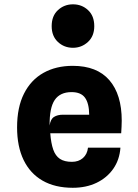

<svg xmlns="http://www.w3.org/2000/svg" viewBox="-20 -861 640 888"><path d="M316.5 7.5Q234.5 7.5 177 -25.5Q119.5 -58.5 89.2 -121Q59 -183.5 59 -272Q59 -364.5 91 -428Q123 -491.5 181 -524Q239 -556.5 316.5 -556.5Q428.5 -556.5 485.8 -490.2Q543 -424 543 -303Q543 -289.5 542.2 -275Q541.5 -260.5 540.5 -244.5H212.5Q216 -198.5 226.2 -169.2Q236.5 -140 257.2 -126.2Q278 -112.5 312.5 -112.5Q343.5 -112.5 363.5 -130Q383.5 -147.5 387 -178H537Q533 -122 503.8 -80.2Q474.5 -38.5 426.5 -15.5Q378.5 7.5 316.5 7.5ZM209.5 -280.5Q213.5 -310 229.8 -320.2Q246 -330.5 271.5 -330.5H392.5Q392 -383 373.2 -409Q354.5 -435 311 -435Q258 -435 233.2 -398.8Q208.5 -362.5 209.5 -280.5ZM317.5 -640Q276.5 -640 247.8 -667Q219 -694 219 -740Q219 -787.5 248 -814.2Q277 -841 317.5 -841Q358.5 -841 387.2 -814.2Q416 -787.5 416 -740Q416 -694 386.8 -667Q357.5 -640 317.5 -640Z"/></svg>

Font: Spline Sans Mono
Style: Regular
Weight: 400
Monospace: yes
Designer: Eben Sorkin, Mirko Velimirovic
Foundry: Sorkin Type
Version: Version 1.004